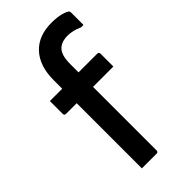

<svg xmlns="http://www.w3.org/2000/svg" viewBox="-241 -824 881 881"><g transform="rotate(-45 200.0 -383.0)"><path d="M220 -11Q220 0 209 0H114V-423H45Q34 -423 34 -434V-517H114V-572Q114 -664 161 -715Q208 -766 293 -766Q330 -766 355 -759Q380 -752 387 -745Q390 -742 390 -737V-655H374Q338 -672 302 -672Q287 -672 272.5 -668Q258 -664 246 -654Q234 -644 227 -624Q220 -604 220 -569V-517H341Q352 -517 352 -506V-423H220Z"/></g></svg>

Font: Recursive Sn Lnr St Med
Style: Regular
Weight: 500
Version: Version 1.085;hotconv 1.1.0;makeotfexe 2.6.0; ttfautohint (v